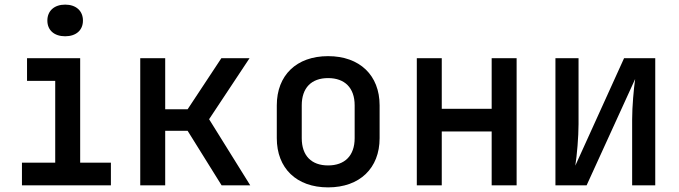

<svg xmlns="http://www.w3.org/2000/svg" viewBox="-20 -802 2940 831"><path d="M262 -645C309 -645 339 -671 339 -713C339 -755 309 -782 262 -782C215 -782 185 -755 185 -713C185 -671 215 -645 262 -645ZM460 0V-98H327V-550H97V-452H219V-98H75V0Z M695 0V-236H792L939 0H1063L885 -286L1060 -550H938L792 -329H695V-550H587V0Z M1400 9C1537 9 1623 -74 1623 -204V-346C1623 -476 1537 -559 1400 -559C1263 -559 1178 -476 1178 -346V-204C1178 -74 1263 9 1400 9ZM1400 -86C1328 -86 1286 -128 1286 -204V-346C1286 -422 1328 -464 1400 -464C1472 -464 1515 -422 1515 -346V-204C1515 -128 1472 -86 1400 -86Z M1892 0V-233H2108V0H2216V-550H2108V-331H1892V-550H1784V0Z M2519 0 2729 -460C2723 -418 2716 -341 2716 -285V0H2816V-550H2681L2470 -85C2477 -129 2484 -209 2484 -265V-550H2384V0Z"/></svg>

Font: Tekne LDO SemiBold
Style: Regular
Weight: 600
Monospace: yes
Designer: Alessio Laiso, Mario Rullo, Paolo Rosset
Foundry: Alessio Laiso
Version: Version 1.000;hotconv 1.0.109;makeotfexe 2.5.65596